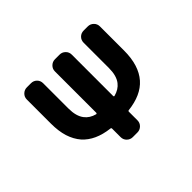

<svg xmlns="http://www.w3.org/2000/svg" viewBox="-142 -1030 1284 1284"><g transform="rotate(-45 500.0 -388.0)"><path d="M479.5 -19.5Q456.1 -19.5 439 -36.1Q421.9 -52.7 421.9 -77.1V-158.2Q421.9 -165 414.1 -166Q288.1 -180.7 223.6 -252.9Q190.4 -291 172.9 -345.7Q156.2 -399.4 156.2 -470.7V-698.2Q156.2 -722.7 173.3 -739.3Q190.4 -755.9 213.9 -755.9H252.9Q277.3 -755.9 293.9 -739.3Q310.5 -722.7 310.5 -698.2V-459Q310.5 -386.7 340.8 -347.7Q366.2 -313.5 415 -300.8Q417 -300.8 419.4 -302.2Q421.9 -303.7 421.9 -306.6V-698.2Q421.9 -722.7 439 -739.3Q456.1 -755.9 479.5 -755.9H523.4Q546.9 -755.9 564 -739.3Q581.1 -722.7 581.1 -698.2V-306.6Q581.1 -303.7 583.5 -301.8Q585.9 -299.8 587.9 -300.8Q636.7 -313.5 663.1 -347.7Q693.4 -386.7 693.4 -459V-698.2Q693.4 -722.7 710 -739.3Q726.6 -755.9 751 -755.9H790Q813.5 -755.9 830.6 -739.3Q847.7 -722.7 847.7 -698.2V-470.7Q847.7 -329.1 780.3 -252.9Q716.8 -180.7 587.9 -166Q581.1 -165 581.1 -158.2V-77.1Q581.1 -52.7 564 -36.1Q546.9 -19.5 523.4 -19.5Z"/></g></svg>

Font: Rounded Mgen+ 2m bold
Style: Bold
Weight: 700
Designer: [Source Han Sans]
Ryoko NISHIZUKA  (kana & ideographs); Paul D. Hunt (Latin, Greek & Cyrillic); Wenlong ZHANG  (bopomofo
Version: Version 1.059.20150602